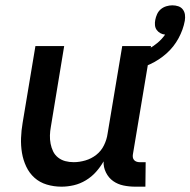

<svg xmlns="http://www.w3.org/2000/svg" viewBox="-20 -693 715 721"><path d="M211 8Q182 8 155.5 0Q129 -8 109.5 -25.5Q90 -43 78.5 -67.5Q67 -92 62.5 -119Q58 -146 59 -174.5Q60 -203 65 -232L113 -520H221L171 -217Q168 -201 167.5 -185Q167 -169 170 -153.5Q173 -138 179.5 -124.5Q186 -111 198 -101.5Q210 -92 225 -88Q240 -84 257 -84Q278 -84 300.5 -90.5Q323 -97 341.5 -111.5Q360 -126 370.5 -147.5Q381 -169 384 -191L439 -520H547L479 -113Q478 -107 479 -101.5Q480 -96 483.5 -92Q487 -88 492.5 -86Q498 -84 504 -84H527L526 8H488Q465 8 443.5 3.5Q422 -1 405 -13Q388 -25 378 -45Q368 -65 369 -87Q357 -66 340.5 -47.5Q324 -29 302.5 -16Q281 -3 257.5 2.5Q234 8 211 8ZM478 -428 461 -481Q481 -486 500 -492.5Q519 -499 537.5 -509Q556 -519 572 -532.5Q588 -546 600 -563Q590 -564 582 -568.5Q574 -573 568.5 -580.5Q563 -588 562 -598Q561 -608 563 -618Q565 -629 570 -640Q575 -651 584 -658.5Q593 -666 604.5 -669.5Q616 -673 627 -673Q639 -673 649.5 -669.5Q660 -666 666.5 -657.5Q673 -649 674.5 -638Q676 -627 674 -615Q668 -582 650.5 -549.5Q633 -517 605.5 -492.5Q578 -468 545 -452.5Q512 -437 478 -428Z"/></svg>

Font: Iosevka Semibold Extended
Style: Italic
Weight: 600
Width: 7
Italic angle: -9°
Monospace: yes
Designer: Belleve Invis
Foundry: Belleve Invis
Version: Version 32.5.0; ttfautohint (v1.8.4)